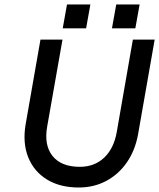

<svg xmlns="http://www.w3.org/2000/svg" viewBox="-20 -826 708 854"><path d="M497 -806H601L582 -700H478ZM278 -806H382L363 -700H259ZM160 -650H258L190 -264Q175 -181 213.5 -132.5Q252 -84 335 -84Q400 -84 443 -124.5Q486 -165 499 -237L571 -650H668L594 -228Q581 -157 544.5 -104Q508 -51 453 -21.5Q398 8 330 8Q247 8 189 -27.5Q131 -63 105.5 -126.5Q80 -190 94 -273Z"/></svg>

Font: Overused Grotesk Medium
Style: Italic
Weight: 500
Italic angle: -10°
Version: Version 0.003